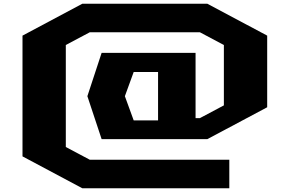

<svg xmlns="http://www.w3.org/2000/svg" viewBox="-20 -862 1535 1024"><path d="M100 -28V-672L419 -842H1086L1405 -672V-290L1086 -120H522L446 -349L522 -580H1023V-232H1046L1174 -300V-622L1046 -690H459L331 -622V-78L459 -10H1203V142H419ZM646 -349 693 -220H823V-478H693Z"/></svg>

Font: Stalin One
Style: Regular
Weight: 400
Designer: Jovanny Lemonad
Foundry: Alexey Maslov, Jovanny Lemonad
Version: Version 3.002; ttfautohint (v0.91) -l 8 -r 50 -G 200 -x 0 -w